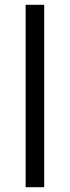

<svg xmlns="http://www.w3.org/2000/svg" viewBox="-20 -655 294 808"><path d="M87.9 132.8V-634.8H166V132.8Z"/></svg>

Font: Abhaya Libre ExtraBold
Style: Regular
Weight: 800
Designer: Pushpananda Ekanayake, Sol Matas, Pathum Egodawatta
Foundry: Mooniak
Version: Version 1.050 ; ttfautohint (v1.6)